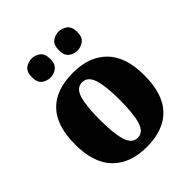

<svg xmlns="http://www.w3.org/2000/svg" viewBox="-213 -889 1027 1027"><g transform="rotate(-45 300.5 -375.5)"><path d="M299 10Q177 10 107.5 -60Q38 -130 38 -271Q38 -412 105 -481.5Q172 -551 302 -551Q423 -551 492.5 -481.5Q562 -412 562 -271Q562 -130 495 -60Q428 10 299 10ZM301 -59Q343 -59 359.5 -113Q376 -167 376 -271Q376 -375 359 -427.5Q342 -480 300 -480Q257 -480 241 -427.5Q225 -375 225 -271Q225 -167 241.5 -113Q258 -59 301 -59ZM403 -617Q376 -617 354.5 -633Q333 -649 333 -688Q333 -729 354.5 -745Q376 -761 403 -761Q428 -761 450 -745Q472 -729 472 -688Q472 -649 450 -633Q428 -617 403 -617ZM198 -617Q172 -617 150.5 -633Q129 -649 129 -688Q129 -729 150.5 -745Q172 -761 198 -761Q224 -761 246 -745Q268 -729 268 -688Q268 -649 246 -633Q224 -617 198 -617Z"/></g></svg>

Font: Noto Serif Myanmar SemiCondensed Black
Style: Regular
Weight: 900
Width: 4
Designer: Ben Mitchell and the Monotype Design Team
Foundry: Monotype Imaging Inc.
Version: Version 2.106; ttfautohint (v1.8.4.7-5d5b)